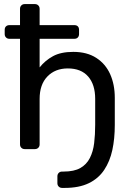

<svg xmlns="http://www.w3.org/2000/svg" viewBox="-20 -730 638 940"><path d="M284 190Q274 190 267.5 183.5Q261 177 261 167V133Q261 123 267.5 116.5Q274 110 284 110H291Q343 110 373.5 92.5Q404 75 420 43.5Q436 12 441 -29.5Q446 -71 446 -119V-246Q446 -316 411.5 -355.5Q377 -395 312 -395Q250 -395 212 -355.5Q174 -316 174 -246V-23Q174 -13 167.5 -6.5Q161 0 151 0H101Q91 0 84.5 -6.5Q78 -13 78 -23V-540H26Q16 -540 9.5 -546.5Q3 -553 3 -563V-584Q3 -595 9.5 -601Q16 -607 26 -607H78V-687Q78 -697 84.5 -703.5Q91 -710 101 -710H151Q161 -710 167.5 -703.5Q174 -697 174 -687V-607H344Q355 -607 361 -601Q367 -595 367 -584V-563Q367 -553 361 -546.5Q355 -540 344 -540H174V-400Q201 -434 239.5 -455Q278 -476 339 -476Q406 -476 451.5 -446.5Q497 -417 519.5 -366.5Q542 -316 542 -251V-118Q542 -51 530 4.5Q518 60 490 102Q462 144 414.5 167Q367 190 297 190Z"/></svg>

Font: Rubik Light
Style: Regular
Weight: 400
Version: Version 2.101